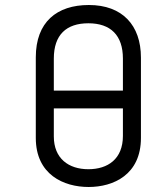

<svg xmlns="http://www.w3.org/2000/svg" viewBox="-20 -736 618 767"><path d="M543 -506C543 -635 469 -716 335 -716C207 -716 123 -648 123 -507V-185C123 -38 235 11 334 11C433 11 543 -38 543 -185ZM471 -374H195V-502C195 -597 245 -643 333 -643C422 -643 471 -595 471 -502ZM471 -193C471 -101 411 -60 333 -60C254 -60 195 -103 195 -191V-303H471Z"/></svg>

Font: Advent Pro
Style: Medium
Weight: 500
Designer: Andreas Kalpakidis
Foundry: Andreas Kalpakidis
Version: Version 2.002 2008